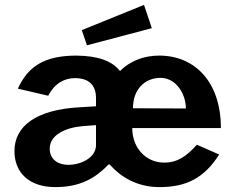

<svg xmlns="http://www.w3.org/2000/svg" viewBox="-20 -754 964 784"><path d="M568 -734 314 -631 335 -569 600 -639ZM520 -231H882C882 -418 777 -527 630 -527C567 -527 511 -505 470 -464C438 -505 381 -526 292 -527C158 -527 93 -480 53 -392L177 -363C204 -416 246 -435 286 -435C344 -435 372 -405 372 -354V-320L305 -316C127 -306 39 -239 39 -137C39 -49 99 10 206 10C308 10 369 -27 421 -80C424 -84 426 -84 430 -80C472 -33 538 10 631 10C740 10 813 -26 875 -123L784 -163C743 -118 707 -90 650 -90C577 -90 520 -149 520 -231ZM635 -436C702 -436 739 -367 739 -311L523 -312C523 -392 574 -436 635 -436ZM372 -243V-161C372 -116 321 -83 263 -81C212 -80 183 -107 183 -147C183 -203 247 -233 318 -239Z"/></svg>

Font: United Sans
Style: Bold
Weight: 700
Designer: Pablo Impallari, Rodrigo Fuenzalida (Modified by Dan O. Williams)
Version: Version 1.000;PS 001.000;hotconv 1.0.88;makeotf.lib2.5.64775